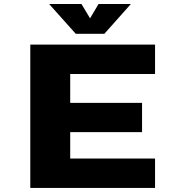

<svg xmlns="http://www.w3.org/2000/svg" viewBox="-20 -918 890 938"><path d="M619.5 -898.5 490 -753H350L220 -898.5H378L420 -828.5L461.5 -898.5ZM737.5 -556.5H323V-415.5H674V-272.5H323V-143.5H737.5V0H128V-700H737.5Z"/></svg>

Font: League Mono Wide ExtraBold
Style: Regular
Weight: 800
Width: 8
Designer: Tyler Finck
Foundry: The League of Moveable Type / Tyler Finck
Version: Version 2.210